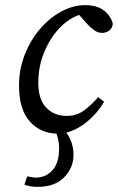

<svg xmlns="http://www.w3.org/2000/svg" viewBox="-20 -507 459 747"><path d="M75 211 86 179Q96 181 104.5 182.5Q113 184 120 184Q157 184 183.5 156Q210 128 210 70Q210 42 200 13Q136 11 95 -35.5Q54 -82 54 -174Q54 -237 76 -293.5Q98 -350 135 -393.5Q172 -437 218 -462Q264 -487 311 -487Q357 -487 384 -466.5Q411 -446 419 -414Q416 -395 403.5 -387Q391 -379 377 -379Q361 -379 346.5 -389.5Q332 -400 318 -415L288 -449Q245 -434 209 -395Q173 -356 151 -301.5Q129 -247 129 -185Q129 -120 160 -88Q191 -56 240 -56Q280 -56 310.5 -80Q341 -104 362 -129L385 -111Q360 -68 320.5 -35Q281 -2 238 9Q266 47 266 96Q266 145 230 182.5Q194 220 126 220Q110 220 96.5 217.5Q83 215 75 211Z"/></svg>

Font: Source Serif Pro
Style: Italic
Weight: 400
Italic angle: -12°
Designer: Frank Grießhammer
Foundry: Adobe Systems Incorporated
Version: Version 3.001;hotconv 1.0.111;makeotfexe 2.5.65597